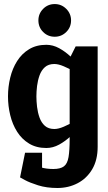

<svg xmlns="http://www.w3.org/2000/svg" viewBox="-20 -732 542 960"><path d="M328.3 -440 468.3 -430V-70L328.3 -40ZM468.3 -70V2Q468.3 68 441.2 114Q414 160 368.3 184Q322.7 208 266.7 208L246.7 113Q282 113 299.5 99.8Q317 86.7 322.7 53.3Q328.3 20 328.3 -40ZM328.3 -440 358.3 -500H468.3V-430ZM411 -163.3 421.7 -160Q421.7 -160 410.7 -143Q399.7 -126 379.7 -101Q359.7 -76 333.2 -51Q306.7 -26 275.7 -9Q244.7 8 211.7 8L251.7 -87Q272 -87 298.8 -98.5Q325.7 -110 351.5 -125.2Q377.3 -140.3 394.2 -151.8Q411 -163.3 411 -163.3ZM411 -336.7Q411 -336.7 394.2 -348.2Q377.3 -359.7 351.5 -374.3Q325.7 -389 298.8 -400.5Q272 -412 251.7 -412L211.7 -508Q244.7 -508 275.7 -491Q306.7 -474 333.2 -449Q359.7 -424 379.7 -399Q399.7 -374 410.7 -357Q421.7 -340 421.7 -340ZM251.7 -412Q222.3 -412 204.5 -396.2Q186.7 -380.3 177.7 -355Q168.7 -329.7 165.3 -302Q162 -274.3 162 -250Q162 -225.7 165.3 -197.5Q168.7 -169.3 177.7 -144Q186.7 -118.7 204.5 -102.8Q222.3 -87 251.7 -87L211.7 8Q162 8 125.7 -14Q89.3 -36 65.8 -73Q42.3 -110 31.2 -156Q20 -202 20 -250Q20 -298 31.2 -344Q42.3 -390 65.8 -427Q89.3 -464 125.7 -486Q162 -508 211.7 -508ZM110.7 72.3Q119.7 77.3 138.3 87Q157 96.7 184.3 104.8Q211.7 113 247.7 113L267.7 208Q212.7 208 170.2 194.5Q127.7 181 104 168Q80.3 155 80.3 155ZM190.3 31.7V155H80.3L105.3 31.7ZM253.7 -548.3Q219.3 -548.3 195.7 -572Q172 -595.7 172 -630Q172 -663.7 195.7 -687.7Q219.3 -711.7 253.7 -711.7Q287.3 -711.7 311.3 -687.7Q335.3 -663.7 335.3 -630Q335.3 -595.7 311.3 -572Q287.3 -548.3 253.7 -548.3Z"/></svg>

Font: Epunda Slab Light
Style: Regular
Weight: 300
Designer: Simon Atzbach
Foundry: typofactur
Version: Version 1.102